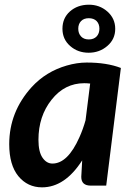

<svg xmlns="http://www.w3.org/2000/svg" viewBox="-20 -785 557 812"><path d="M142.6 -193.8Q142.6 -143.1 159.7 -118.2Q176.8 -93.3 201.7 -93.3Q266.6 -93.3 315.9 -204.6Q331.1 -238.3 341.8 -276.4L361.3 -431.6Q347.7 -433.1 336.4 -433.1Q253.4 -433.1 198.2 -363.3Q142.6 -293.5 142.6 -193.8ZM19 -175.3Q19 -312 114.3 -417Q174.3 -482.4 262.2 -507.8Q305.7 -520.5 346.7 -520.5Q432.1 -520.5 491.2 -497.6L429.2 0H363.8Q323.7 0 323.7 -37.1L327.6 -106.9Q254.4 7.3 157.7 7.3Q96.7 7.3 57.6 -40Q19 -87.4 19 -175.3ZM388.7 -630.9Q400.4 -643.6 400.4 -663.6Q400.4 -683.6 388.7 -695.8Q376.5 -708 355.5 -708Q334.5 -708 322.8 -695.8Q311 -683.6 311 -663.6Q311 -643.6 322.8 -630.9Q334.5 -618.2 355.5 -618.2Q376.5 -618.2 388.7 -630.9ZM275.9 -736.8Q307.6 -764.6 354.5 -765.1Q400.9 -765.6 434.1 -736.3Q467.3 -707 467.3 -663.1Q467.3 -619.1 434.1 -590.8Q400.9 -562 355 -562Q309.1 -562 276.9 -590.3Q244.1 -618.7 244.1 -663.6Q244.1 -708.5 275.9 -736.8Z"/></svg>

Font: Lato-BoldItalic
Style: Bold Italic
Weight: 700
Italic angle: -7°
Designer: Lukasz Dziedzic
Foundry: tyPoland Lukasz Dziedzic
Version: Version 1.104; Western+Polish opensource